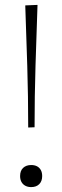

<svg xmlns="http://www.w3.org/2000/svg" viewBox="-20 -754 254 783"><path d="M95 -234Q95 -361 91.2 -485Q87.5 -609 83 -732L133 -734Q128.5 -611 124.8 -486Q121 -361 121 -235ZM107 9Q93.5 9 83.2 3.5Q73 -2 67.5 -12Q62 -22 62 -36Q62 -58 74.5 -69.5Q87 -81 107 -81Q121 -81 131 -75.8Q141 -70.5 146.5 -60.5Q152 -50.5 152 -36Q152 -15 140 -3Q128 9 107 9Z"/></svg>

Font: Commissioner Thin Thin
Style: Regular
Weight: 250
Version: Version 1.000